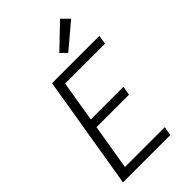

<svg xmlns="http://www.w3.org/2000/svg" viewBox="-287 -1076 1173 1173"><g transform="rotate(-45 300.0 -489.5)"><path d="M43 0 165 -735H574L565 -677H220L176 -411H458L448 -353H167L118 -58H462L452 0ZM366 -796 327 -834 478 -979 526 -931Z"/></g></svg>

Font: Iosevka Curly LtExObl
Style: Regular
Weight: 300
Width: 7
Italic angle: -9°
Monospace: yes
Designer: Belleve Invis
Foundry: Belleve Invis
Version: Version 11.1.0; ttfautohint (v1.8.3)